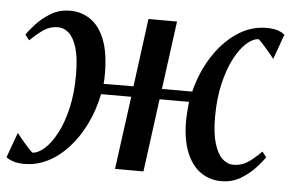

<svg xmlns="http://www.w3.org/2000/svg" viewBox="-53 -588 1001 659"><g transform="rotate(5 447.0 -259.0)"><path d="M52.5 10Q30.5 10 15.2 5.2Q0 0.5 -10.5 -7.5L21 -94Q24 -90 31.5 -80.8Q39 -71.5 47.8 -61.2Q56.5 -51 64.5 -42.5Q72.5 -34 76.5 -31Q96 -31.5 118 -51Q140 -70.5 159.2 -106.8Q178.5 -143 190.5 -194Q202.5 -245 202.5 -309Q202.5 -368.5 191.8 -403.2Q181 -438 164 -452.8Q147 -467.5 127.5 -467.5Q100 -467.5 78.2 -452.8Q56.5 -438 32 -414L17.5 -432.5Q27 -447 47.5 -469.5Q68 -492 97.2 -509.8Q126.5 -527.5 163.5 -527.5Q203 -527.5 234.2 -506Q265.5 -484.5 283.2 -439.2Q301 -394 301 -322Q301 -313.5 300.8 -304.5Q300.5 -295.5 299.5 -287.5L402.5 -288L433.5 -522.5H532L500.5 -287.5H605Q621.5 -354.5 656.2 -409Q691 -463.5 738.5 -495.5Q786 -527.5 839.5 -527.5Q861.5 -527.5 877 -523Q892.5 -518.5 903 -509.5L872 -423.5Q869 -427.5 861.5 -436.8Q854 -446 845 -456.2Q836 -466.5 828.2 -475Q820.5 -483.5 816.5 -486.5Q796.5 -486 774.5 -466.2Q752.5 -446.5 733.5 -410Q714.5 -373.5 702.5 -322.2Q690.5 -271 690.5 -207.5Q690.5 -151.5 701.2 -116.5Q712 -81.5 729.2 -65.5Q746.5 -49.5 767 -49.5Q793.5 -49.5 815 -63Q836.5 -76.5 863 -103.5L877.5 -84.5Q868 -71 847.8 -48.5Q827.5 -26 798 -8Q768.5 10 730.5 10Q690 10 658.5 -12.5Q627 -35 609.5 -79.8Q592 -124.5 592.5 -191Q593 -204.5 594 -219.2Q595 -234 597 -251.5H495.5L462 0H364L398 -251.5H294Q282.5 -195 259 -147.2Q235.5 -99.5 203.5 -64.2Q171.5 -29 133 -9.5Q94.5 10 52.5 10Z"/></g></svg>

Font: Merriweather 96pt
Style: Italic
Weight: 400
Italic angle: -7.8°
Version: Version 2.101